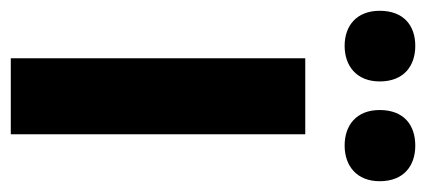

<svg xmlns="http://www.w3.org/2000/svg" viewBox="-253 -553 790 356"><g transform="rotate(90 142.0 -375.0)"><path d="M-16 -684C-16 -641 12 -619 49 -619C86 -619 115 -641 115 -684C115 -729 86 -750 49 -750C12 -750 -16 -729 -16 -684ZM168 -684C168 -641 196 -619 234 -619C271 -619 300 -641 300 -684C300 -729 271 -750 234 -750C196 -750 168 -729 168 -684ZM213 0V-546H72V0Z"/></g></svg>

Font: Noto Sans Kannada SemiCondensed
Style: Bold
Weight: 700
Width: 4
Designer: Jelle Bosma - Monotype Design Team
Foundry: Monotype Imaging Inc.
Version: Version 2.005